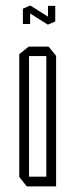

<svg xmlns="http://www.w3.org/2000/svg" viewBox="-20 -668 271 688"><path d="M84 -467V-501H154L181 -468V-467ZM76 0 49 -34V-35H146V0ZM49 -35V-474L83 -501H84V-35ZM146 0V-467H181V0ZM62 -582V-636H88V-582ZM152 -592V-647H178V-592ZM151 -580 62 -636V-637L88 -648H89L178 -592V-591L152 -580Z"/></svg>

Font: Foldit ExtraLight
Style: Regular
Weight: 250
Version: Version 1.003